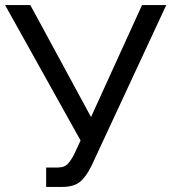

<svg xmlns="http://www.w3.org/2000/svg" viewBox="-20 -730 672 753"><path d="M161 3V-73H206Q231 -73 243.5 -85Q256 -97 270 -123L296 -179L0 -710H99L337 -271L537 -710H632L339 -80Q317 -35 292.5 -16Q268 3 225 3Z"/></svg>

Font: Rising Sun
Style: Regular
Weight: 400
Designer: Matt McInerney, Pablo Impallari, Rodrigo Fuenzalida (Raleway font), Stephen Hutchings (Greek), Cristiano Sobral (main ch
Foundry: The Rising Sun Project Authors
Version: Version 4.327; ttfautohint (v1.8.4.7-5d5b-dirty)